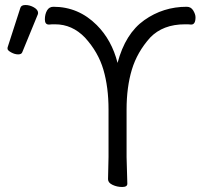

<svg xmlns="http://www.w3.org/2000/svg" viewBox="-20 -737 800 766"><path d="M61 -705Q64 -717 81.5 -717Q99 -717 115.5 -707.5Q132 -698 132 -685Q132 -682 131 -680L69 -529Q66 -520 52.5 -520Q39 -520 24.5 -528Q10 -536 10 -542.5Q10 -549 11 -550ZM411 -22 413 -111V-300Q413 -389 392.5 -459Q372 -529 319 -587Q268 -640 200 -640Q194 -640 188 -640Q182 -640 176 -639H175Q159 -639 159 -659.5Q159 -680 167.5 -695Q176 -710 193 -710Q293 -710 366 -637Q426 -577 449 -486Q480 -603 555.5 -656.5Q631 -710 725 -710Q742 -710 751 -695Q760 -680 760 -668Q760 -639 743 -639H742Q736 -640 730 -640Q724 -640 718 -640Q630 -640 579 -587Q527 -529 506 -459Q485 -389 485 -300V-110L488 -4Q488 9 467.5 9Q447 9 429 0.5Q411 -8 411 -22Z"/></svg>

Font: LXGW WenKai
Style: Regular
Weight: 400
Designer: LXGW / Fontworks Inc.
Foundry: LXGW / Fontworks Inc.
Version: Version 1.520; June 14, 2025